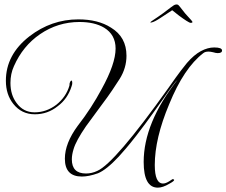

<svg xmlns="http://www.w3.org/2000/svg" viewBox="-20 -782 1040 882"><path d="M705 80Q640 80 640 -38Q640 -217 795 -415Q790 -411 774 -390Q758 -369 732 -331Q712 -303 681 -259.5Q650 -216 607 -160Q579 -124 558.5 -100Q538 -76 526 -63Q469 -2 430 14Q388 29 356 29Q278 29 278 -53Q278 -124 337 -204Q369 -245 396.5 -287.5Q424 -330 447 -373Q511 -489 511 -559Q511 -623 458 -655Q414 -681 345 -681Q246 -681 164 -625Q85 -571 44 -478Q28 -443 28 -401Q28 -346 56 -309Q87 -266 139 -266Q193 -266 239 -301Q284 -337 299 -389V-390Q299 -401 302.5 -406.5Q306 -412 308 -412Q312 -412 312 -401Q312 -394 309 -386Q291 -328 245 -294Q199 -257 140 -257Q79 -257 41 -305Q7 -348 7 -411Q7 -531 115 -615Q216 -693 340 -693Q431 -693 490 -655Q561 -612 561 -526Q561 -470 530 -420Q516 -398 495.5 -367.5Q475 -337 447 -300Q375 -202 375 -202Q329 -135 318 -97Q314 -84 312 -72.5Q310 -61 310 -50Q310 15 375 15Q402 15 427 3Q507 -32 753 -377Q767 -397 788 -426.5Q809 -456 839 -493Q871 -530 902.5 -547Q934 -564 964 -564Q1000 -564 1000 -550Q1000 -538 980 -538Q972 -538 959 -542Q946 -545 938 -545Q922 -545 914 -538Q825 -470 757 -303Q691 -146 691 -24Q691 61 729 61Q741 61 757 51Q765 46 768.5 43.5Q772 41 772 41Q780 41 780 45Q780 50 758 62Q728 80 705 80ZM856 -677Q851 -677 835.5 -687Q820 -697 802 -710.5Q784 -724 771 -735Q746 -719 718.5 -700.5Q691 -682 677 -679Q670 -677 671 -680Q672 -682 682.5 -689Q693 -696 707 -705.5Q721 -715 729 -721Q752 -738 766 -749Q780 -760 787 -761Q791 -762 795 -761Q800 -760 808 -749Q816 -738 830 -721Q835 -715 843.5 -706Q852 -697 858.5 -689.5Q865 -682 864 -680Q863 -677 856 -677Z"/></svg>

Font: Imperial Script
Style: Regular
Weight: 400
Designer: Robert E. Leuschke
Foundry: Robert E. Leuschke
Version: Version 1.010; ttfautohint (v1.8.3)